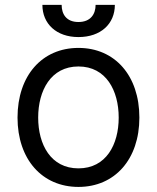

<svg xmlns="http://www.w3.org/2000/svg" viewBox="-20 -747 637 779"><path d="M298.3 11.4C446 11.4 545.5 -100.9 545.5 -269.9C545.5 -440.3 446 -552.6 298.3 -552.6C150.6 -552.6 51.1 -440.3 51.1 -269.9C51.1 -100.9 150.6 11.4 298.3 11.4ZM298.3 -63.9C186.1 -63.9 134.9 -160.5 134.9 -269.9C134.9 -379.3 186.1 -477.3 298.3 -477.3C410.5 -477.3 461.6 -379.3 461.6 -269.9C461.6 -160.5 410.5 -63.9 298.3 -63.9ZM367.9 -727.3C367.9 -690.3 348 -657.7 298.3 -657.7C248.6 -657.7 230.1 -690.3 230.1 -727.3H152C152 -650.6 208.8 -596.6 298.3 -596.6C389.2 -596.6 446 -650.6 446 -727.3Z"/></svg>

Font: Karasuma Gothic
Style: Regular
Weight: 400
Designer: Rasmus Andersson, Ryoko Nishizuka
Foundry: Genbu
Version: Version 1.00